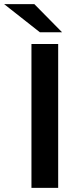

<svg xmlns="http://www.w3.org/2000/svg" viewBox="-59 -914 398 934"><path d="M94 0V-700H224V0ZM135 -757 -39 -894H108L243 -757Z"/></svg>

Font: MOST Montserrat SemiBold
Style: Regular
Weight: 600
Designer: Julieta Ulanovsky
Foundry: Julieta Ulanovsky
Version: Version 8.000;March 11, 2024;FontCreator 15.0.0.2926 64-bit